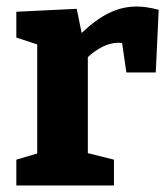

<svg xmlns="http://www.w3.org/2000/svg" viewBox="-20 -568 510 588"><path d="M466 -538 457 -346H367L354 -436Q350 -437 343 -437Q318 -437 293.5 -424.5Q269 -412 249 -393V-99L329 -79V0H30V-79L94 -98V-432L30 -453V-532L215 -541L230 -467Q273 -508 313.5 -528Q354 -548 398 -548Q429 -548 466 -538Z"/></svg>

Font: Bitter Pro OGT
Style: Bold
Weight: 700
Designer: Sol Matas, and Bitter project Authors
Foundry: Sol Matas
Version: Version 2.110